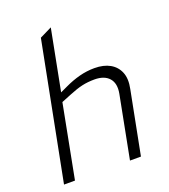

<svg xmlns="http://www.w3.org/2000/svg" viewBox="-140 -871 855 971"><g transform="rotate(-20 287.5 -385.0)"><path d="M37 0 181 -738 246 -770 179 -424 161 -433 221 -461Q261 -480 301 -490.5Q341 -501 382 -501Q432 -501 465.5 -482Q499 -463 513.5 -427.5Q528 -392 517 -339L451 0H392L457 -336Q467 -389 441.5 -418Q416 -447 363 -447Q327 -447 296 -440Q265 -433 224 -416L172 -395L96 0Z"/></g></svg>

Font: REM ExtraLight
Style: Italic
Weight: 250
Italic angle: -11°
Designer: Octavio Pardo
Foundry: Ashler Design
Version: Version 1.005;gftools[0.9.28]